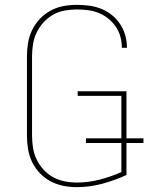

<svg xmlns="http://www.w3.org/2000/svg" viewBox="-20 -763 640 791"><path d="M296 8Q268 8 240.5 2.5Q213 -3 188.5 -16Q164 -29 144 -50Q124 -71 112 -96Q100 -121 95.5 -149Q91 -177 91 -205V-530Q91 -558 95.5 -586Q100 -614 112.5 -639.5Q125 -665 144.5 -685.5Q164 -706 189 -719.5Q214 -733 241.5 -738Q269 -743 297 -743Q323 -743 348.5 -739.5Q374 -736 397.5 -726.5Q421 -717 441 -701Q461 -685 475 -663.5Q489 -642 496 -617.5Q503 -593 503 -567Q503 -567 503 -567Q503 -567 503 -566H482Q482 -567 482 -567Q482 -567 482 -567Q482 -590 476 -612Q470 -634 457 -653Q444 -672 426 -686.5Q408 -701 387 -709.5Q366 -718 343 -721Q320 -724 297 -724Q272 -724 246.5 -719.5Q221 -715 199 -702.5Q177 -690 159.5 -671Q142 -652 131 -629Q120 -606 116 -581Q112 -556 112 -530V-205Q112 -179 116 -154Q120 -129 131 -106Q142 -83 159.5 -64Q177 -45 199 -33Q221 -21 246 -16Q271 -11 297 -11Q344 -11 390.5 -23Q437 -35 480 -54V-174H334V-193H480V-368H300V-387H501V-193H571V-174H501V-42Q453 -20 401 -6Q349 8 296 8Z"/></svg>

Font: Iosevka SS04 Thin Extended
Style: Regular
Weight: 100
Width: 7
Monospace: yes
Designer: Belleve Invis
Foundry: Belleve Invis
Version: Version 19.0.0; ttfautohint (v1.8.4)